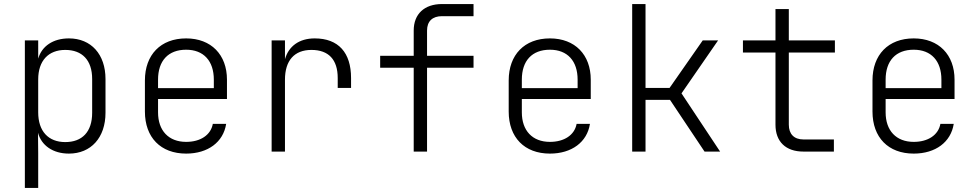

<svg xmlns="http://www.w3.org/2000/svg" viewBox="-20 -750 4840 950"><path d="M103 180H169V8L168 -93C185 -30 242 10 321 10C430 10 502 -69 502 -192V-359C502 -481 431 -560 321 -560C243 -560 187 -522 169 -460V-550H103ZM303 -47C219 -47 169 -101 169 -194V-357C169 -449 219 -503 303 -503C386 -503 436 -453 436 -359V-192C436 -97 386 -47 303 -47Z M901 10C1009 10 1085 -47 1099 -137H1033C1023 -82 972 -48 901 -48C814 -48 762 -104 762 -194V-260H1103V-356C1103 -479 1025 -560 901 -560C775 -560 697 -479 697 -352V-198C697 -70 775 10 901 10ZM762 -314V-356C762 -449 812 -504 901 -504C988 -504 1038 -448 1038 -356V-314Z M1324 0H1390V-356C1390 -450 1436 -503 1521 -503C1606 -503 1651 -455 1651 -364V-315H1717V-364C1717 -489 1655 -560 1537 -560C1460 -560 1408 -521 1390 -457V-550H1324Z M2027 0H2093V-415H2323V-474H2093V-599C2093 -645 2120 -670 2167 -670H2323V-730H2167C2080 -730 2027 -681 2027 -599V-474H1861V-415H2027Z M2701 10C2809 10 2885 -47 2899 -137H2833C2823 -82 2772 -48 2701 -48C2614 -48 2562 -104 2562 -194V-260H2903V-356C2903 -479 2825 -560 2701 -560C2575 -560 2497 -479 2497 -352V-198C2497 -70 2575 10 2701 10ZM2562 -314V-356C2562 -449 2612 -504 2701 -504C2788 -504 2838 -448 2838 -356V-314Z M3108 0H3174V-256H3295L3466 0H3543L3352 -288L3533 -550H3457L3293 -315H3174V-730H3108Z M3955 0H4106V-60H3955C3909 -60 3883 -87 3883 -133V-490H4111V-550H3883V-705H3817V-550H3656V-490H3817V-133C3817 -49 3868 0 3955 0Z M4501 10C4609 10 4685 -47 4699 -137H4633C4623 -82 4572 -48 4501 -48C4414 -48 4362 -104 4362 -194V-260H4703V-356C4703 -479 4625 -560 4501 -560C4375 -560 4297 -479 4297 -352V-198C4297 -70 4375 10 4501 10ZM4362 -314V-356C4362 -449 4412 -504 4501 -504C4588 -504 4638 -448 4638 -356V-314Z"/></svg>

Font: JetBrains Mono ExtraLight
Style: Regular
Weight: 240
Monospace: yes
Designer: Philipp Nurullin, Konstantin Bulenkov
Foundry: JetBrains
Version: Version 2.305